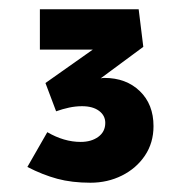

<svg xmlns="http://www.w3.org/2000/svg" viewBox="-20 -806 394 414"><path d="M175 -412Q135 -412 103.5 -420.5Q72 -429 39 -446L82 -521Q118 -500 154 -500Q177 -500 192 -511Q207 -522 207 -541Q207 -557 193.5 -567Q180 -577 157 -577Q143 -577 129 -574Q115 -571 101 -566L78 -627L180 -699H66V-786H279L289 -705L197 -637Q201 -638 205 -638Q252 -638 281.5 -609.5Q311 -581 311 -534Q311 -498 292.5 -470.5Q274 -443 243 -427.5Q212 -412 175 -412Z"/></svg>

Font: Readex Pro bold
Style: Bold
Weight: 700
Designer: Bonnie Shaver-Troup, Thomas Jockin
Foundry: Lexend
Version: Version 1.200; ttfautohint (v1.8.3)